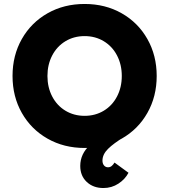

<svg xmlns="http://www.w3.org/2000/svg" viewBox="-20 -736 853 968"><path d="M384.6 100.6Q384.6 39.6 434.2 -5.6Q483.8 -50.8 577.6 -96.4L612 -49L605.2 -45Q552.4 -13 524.5 14.7Q496.6 42.4 496.6 73.8Q496.6 88.8 504.4 98.1Q512.2 107.4 524.6 107.4Q534.6 107.4 542.3 101.5Q550 95.6 557.4 83.6L627.8 135Q610.8 167.8 576.9 189.9Q543 212 501.4 212Q450 212 417.3 181.2Q384.6 150.4 384.6 100.6ZM43.2 -353Q43.2 -456.8 90.1 -539.4Q137 -622 219.7 -669Q302.4 -716 406.6 -716Q510.8 -716 593.5 -669Q676.2 -622 723.1 -539.2Q770 -456.4 770 -353Q770 -249.6 723.1 -166.8Q676.2 -84 593.5 -37Q510.8 10 406.6 10Q302.4 10 219.7 -37Q137 -84 90.1 -166.6Q43.2 -249.2 43.2 -353ZM594 -353Q594 -410.4 570 -456.4Q546 -502.4 503.2 -528.2Q460.4 -554 406.6 -554Q352.8 -554 310 -528.2Q267.2 -502.4 243.2 -456.4Q219.2 -410.4 219.2 -353Q219.2 -295.6 243.2 -249.6Q267.2 -203.6 310 -177.8Q352.8 -152 406.6 -152Q460.4 -152 503.2 -177.8Q546 -203.6 570 -249.6Q594 -295.6 594 -353Z"/></svg>

Font: Easer Grotesk Variable
Style: Regular
Weight: 400
Designer: Boardeaser, Bonnie Shaver-Troup, Thomas Jockin
Foundry: Lexend
Version: Version 1.001;Glyphs 3.1.2 (3151)